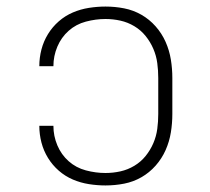

<svg xmlns="http://www.w3.org/2000/svg" viewBox="-20 -558 640 586"><path d="M302 8Q277 8 251.5 4Q226 0 202.5 -10Q179 -20 159.5 -37Q140 -54 126.5 -76Q113 -98 106.5 -123Q100 -148 100 -174H143Q143 -143 155 -114.5Q167 -86 189.5 -66Q212 -46 242 -38Q272 -30 302 -30Q325 -30 347.5 -35Q370 -40 390 -52Q410 -64 424.5 -82Q439 -100 448 -121Q457 -142 460 -164.5Q463 -187 463 -210V-320Q463 -343 460 -365.5Q457 -388 448 -409Q439 -430 424.5 -448Q410 -466 390 -478Q370 -490 347.5 -495Q325 -500 302 -500Q272 -500 242 -492Q212 -484 189.5 -464Q167 -444 155 -415.5Q143 -387 143 -356H100Q100 -382 106.5 -407Q113 -432 126.5 -454Q140 -476 159.5 -493Q179 -510 202.5 -520Q226 -530 251.5 -534Q277 -538 302 -538Q331 -538 359 -532.5Q387 -527 411.5 -513Q436 -499 455 -477.5Q474 -456 485.5 -430Q497 -404 501.5 -376Q506 -348 506 -320V-210Q506 -182 501.5 -154Q497 -126 485.5 -100Q474 -74 455 -52.5Q436 -31 411.5 -17Q387 -3 359 2.5Q331 8 302 8Z"/></svg>

Font: Iosevka Slab XLtEx
Style: Regular
Weight: 200
Width: 7
Monospace: yes
Designer: Belleve Invis
Foundry: Belleve Invis
Version: Version 11.1.0; ttfautohint (v1.8.3)